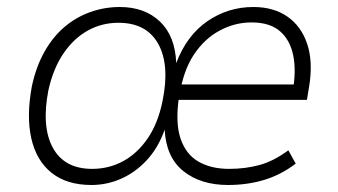

<svg xmlns="http://www.w3.org/2000/svg" viewBox="-20 -520 966 548"><path d="M241 8Q171 8 127.5 -26.5Q84 -61 69.5 -124.5Q55 -188 71 -274Q83 -330 107 -372.5Q131 -415 164 -443Q197 -471 237.5 -485.5Q278 -500 322 -500Q393 -500 436.5 -458.5Q480 -417 483 -340Q513 -419 572 -459.5Q631 -500 703 -500Q761 -500 800.5 -472.5Q840 -445 857 -394Q874 -343 862 -271L856 -235H472L480 -279H840L815 -256Q826 -317 817 -361.5Q808 -406 779 -431Q750 -456 698 -456Q650 -456 606.5 -432.5Q563 -409 533 -363.5Q503 -318 492 -247L491 -244Q480 -171 495 -125.5Q510 -80 546 -59Q582 -38 634 -38Q680 -38 720.5 -49Q761 -60 803 -91L824 -53Q782 -21 734 -6.5Q686 8 631 8Q553 8 503.5 -31.5Q454 -71 450 -150Q432 -99 400 -64Q368 -29 327 -10.5Q286 8 241 8ZM243 -38Q291 -38 331.5 -60Q372 -82 401.5 -125Q431 -168 444 -232Q465 -335 431.5 -395Q398 -455 318 -455Q271 -455 231 -433Q191 -411 161.5 -368Q132 -325 118 -262Q98 -158 131 -98Q164 -38 243 -38Z"/></svg>

Font: Nunito Sans 7pt SemiCondensed ExtraLight
Style: Italic
Weight: 250
Width: 4
Italic angle: -9°
Designer: Vernon Adams
Foundry: Vernon Adams
Version: Version 3.101;gftools[0.9.27]